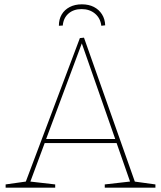

<svg xmlns="http://www.w3.org/2000/svg" viewBox="-20 -867 744 887"><path d="M605 -22 596 -29 698 -15V0H464V-15L587 -29L583 -22L517 -211L525 -206H179L189 -213L118 -22L113 -29L235 -15V0H6V-15L105 -29L97 -22L349 -691L368 -693ZM191 -219 185 -225H518L514 -220L356 -672H360ZM358 -847Q390 -847 413.5 -835Q437 -823 451 -801Q465 -779 466 -750L448 -748Q444 -783 419 -804Q394 -825 357 -825Q320 -825 296.5 -804.5Q273 -784 270 -749L252 -748Q252 -778 265 -800Q278 -822 302 -834.5Q326 -847 358 -847Z"/></svg>

Font: Bitter Thin
Style: Regular
Weight: 100
Designer: Sol Matas, and Bitter project Authors
Foundry: Sol Matas
Version: Version 2.002